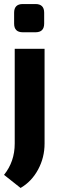

<svg xmlns="http://www.w3.org/2000/svg" viewBox="-26 -735 288 952"><path d="M87 -715H150Q193 -715 193 -672V-618Q193 -575 150 -575H87Q44 -575 44 -618V-672Q44 -715 87 -715ZM195 -493V-23Q195 46 163 105.5Q131 165 76 197L-6 132Q47 66 47 -23V-493Z"/></svg>

Font: exo2condensed_b
Style: Bold
Weight: 700
Width: 3
Designer: Natanael Gama
Version: Version 1.001;PS 001.001;hotconv 1.0.70;makeotf.lib2.5.58329